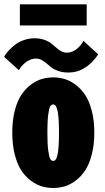

<svg xmlns="http://www.w3.org/2000/svg" viewBox="-28 -878 498 908"><path d="M66 -857.5H382V-757.5H66ZM295.5 -535Q269.5 -535 249.2 -541.8Q229 -548.5 216.2 -558.2Q203.5 -568 192.5 -577.8Q181.5 -587.5 169 -594.2Q156.5 -601 142.5 -601Q128 -601 114.2 -595.2Q100.5 -589.5 91.2 -581.5Q82 -573.5 75 -565.5Q68 -557.5 65 -552L61.5 -546L-8.5 -609Q-6.5 -614 -0.5 -622.5Q5.5 -631 18.5 -644.5Q31.5 -658 47 -669.2Q62.5 -680.5 86 -688.8Q109.5 -697 134.5 -697Q160.5 -697 180.8 -690Q201 -683 213.8 -673Q226.5 -663 237.5 -653Q248.5 -643 261 -636Q273.5 -629 287.5 -629Q302 -629 315.5 -634.8Q329 -640.5 338 -648.8Q347 -657 353.8 -665.2Q360.5 -673.5 363.5 -679L366.5 -685L436.5 -621Q436 -620.5 431 -613.2Q426 -606 420.5 -599.5Q415 -593 405.8 -583.2Q396.5 -573.5 385.5 -565.8Q374.5 -558 361 -550.5Q347.5 -543 330.5 -539Q313.5 -535 295.5 -535ZM224 11Q196.5 11 170.5 3.5Q144.5 -4 118.5 -23.2Q92.5 -42.5 73.2 -71.2Q54 -100 42 -146.5Q30 -193 30 -251Q30 -309 42 -355Q54 -401 73.2 -429.8Q92.5 -458.5 118.2 -477.8Q144 -497 170.2 -504.5Q196.5 -512 224 -512Q251 -512 277 -504.5Q303 -497 329 -477.8Q355 -458.5 374.2 -429.8Q393.5 -401 405.8 -355Q418 -309 418 -251Q418 -193 405.8 -146.5Q393.5 -100 374.2 -71.2Q355 -42.5 329 -23.2Q303 -4 277 3.5Q251 11 224 11ZM224 -117Q228.5 -117 232.2 -119.8Q236 -122.5 239.5 -131Q243 -139.5 245.5 -154Q248 -168.5 249.5 -193Q251 -217.5 251 -251Q251 -284 249.5 -308.2Q248 -332.5 245.5 -346.8Q243 -361 239.5 -369.5Q236 -378 232.2 -381Q228.5 -384 224 -384Q215 -384 209.5 -375Q204 -366 200 -335.5Q196 -305 196 -251Q196 -196.5 200.2 -165.5Q204.5 -134.5 210 -125.8Q215.5 -117 224 -117Z"/></svg>

Font: League Mono Condensed ExtraBold
Style: Regular
Weight: 800
Width: 1
Designer: Tyler Finck
Foundry: The League of Moveable Type / Tyler Finck
Version: Version 2.210